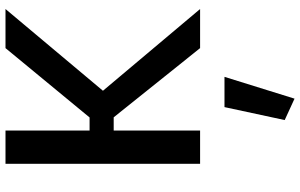

<svg xmlns="http://www.w3.org/2000/svg" viewBox="-214 -523 1076 688"><g transform="rotate(-90 324.0 -179.0)"><path d="M237.8 303.2 314.5 338.4 392.6 87.4H284.2ZM247.1 -396H200.2V-697.3H81.1V0H200.2V-309.6H247.6L495.6 0H635.7L342.8 -348.1L635.7 -697.3H495.6Z"/></g></svg>

Font: Estedad SemiBold
Style: Regular
Weight: 600
Designer: Amin Abedi
Version: Version 7.3